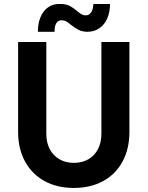

<svg xmlns="http://www.w3.org/2000/svg" viewBox="-20 -929 736 957"><path d="M70.3 -271.5V-719.7H210.9V-261.7Q210.9 -218.3 228 -185.8Q245.1 -153.3 276.1 -135.3Q307.1 -117.2 347.7 -117.2Q389.6 -117.2 420.7 -135.3Q451.7 -153.3 468.5 -186Q485.4 -218.8 485.4 -261.7V-719.7H625V-271.5Q625 -187.5 591.1 -124.3Q557.1 -61 494.4 -26.6Q431.6 7.8 347.7 7.8Q264.6 7.8 201.9 -26.6Q139.2 -61 104.7 -124.3Q70.3 -187.5 70.3 -271.5ZM278.3 -909.2Q306.6 -909.7 325.4 -900.4Q344.2 -891.1 364.3 -874Q377 -863.3 386.2 -857.9Q395.5 -852.5 406.2 -852.5Q424.8 -852.5 434.8 -868.2Q444.8 -883.8 445.3 -909.2H528.3Q528.3 -869.6 515.1 -838.4Q502 -807.1 476.6 -789.1Q451.2 -771 416 -770.5Q389.6 -771 371.6 -780.3Q353.5 -789.6 333 -805.7Q320.3 -816.9 309.8 -822.5Q299.3 -828.1 288.1 -828.1Q270 -828.6 260.7 -813.5Q251.5 -798.3 252 -770.5H168.9Q168.5 -811 181.6 -843Q194.8 -875 219.7 -892.6Q244.6 -910.2 278.3 -909.2Z"/></svg>

Font: Reddit Sans Chocolate
Style: Bold
Weight: 700
Designer: Stephen Hutchings
Foundry: Reddit
Version: Version 1.011